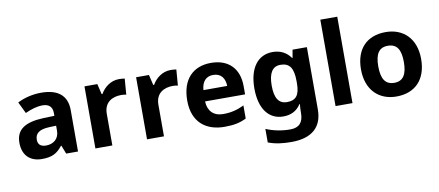

<svg xmlns="http://www.w3.org/2000/svg" viewBox="-82 -1143 3805 1663"><g transform="rotate(-10 1820.0 -311.0)"><path d="M302 -608C225 -608 151 -589 93 -559L142 -458C193 -481 243 -498 296 -498C349 -498 381 -472 381 -415V-391L286 -388C123 -382 42 -330 42 -214C42 -96 114 -41 211 -41C302 -41 345 -66 392 -125H396L425 -51H529V-415C529 -545 448 -608 302 -608ZM323 -302 381 -304V-259C381 -189 331 -150 267 -150C224 -150 195 -167 195 -213C195 -265 227 -299 323 -302Z M987 -607C914 -607 856 -561 824 -505H817L795 -597H682V-51H831V-329C831 -432 905 -468 982 -468C995 -468 1016 -466 1026 -463L1037 -603C1025 -605 1002 -607 987 -607Z M1441 -607C1368 -607 1310 -561 1278 -505H1271L1249 -597H1136V-51H1285V-329C1285 -432 1359 -468 1436 -468C1449 -468 1470 -466 1480 -463L1491 -603C1479 -605 1456 -607 1441 -607Z M1795 -607C1641 -607 1537 -511 1537 -320C1537 -131 1653 -41 1817 -41C1901 -41 1955 -53 2009 -80V-195C1948 -166 1894 -152 1824 -152C1740 -152 1691 -203 1688 -287H2040V-359C2040 -518 1946 -607 1795 -607ZM1796 -501C1866 -501 1899 -452 1900 -386H1691C1697 -465 1738 -501 1796 -501Z M2338 -607C2207 -607 2128 -502 2128 -323C2128 -146 2205 -41 2334 -41C2399 -41 2452 -65 2489 -122H2493C2491 -103 2489 -77 2489 -55V-44C2489 39 2451 80 2374 80C2299 80 2228 66 2161 38V157C2224 181 2288 189 2365 189C2545 189 2638 106 2638 -50V-597H2512L2500 -527H2496C2458 -580 2405 -607 2338 -607ZM2385 -486C2465 -486 2499 -439 2499 -322V-304C2499 -196 2463 -158 2387 -158C2314 -158 2280 -212 2280 -321C2280 -431 2315 -486 2385 -486Z M2943 -51V-811H2794V-51Z M3595 -325C3595 -506 3485 -607 3332 -607C3167 -607 3066 -506 3066 -325C3066 -143 3176 -41 3329 -41C3493 -41 3595 -143 3595 -325ZM3218 -325C3218 -433 3251 -487 3330 -487C3410 -487 3443 -433 3443 -325C3443 -217 3410 -161 3331 -161C3251 -161 3218 -217 3218 -325Z"/></g></svg>

Font: Noto Sans Tamil UI
Style: Bold
Weight: 700
Designer: Jelle Bosma - Monotype Design Team
Foundry: Monotype Imaging Inc.
Version: Version 2.004